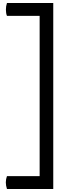

<svg xmlns="http://www.w3.org/2000/svg" viewBox="-20 -992 482 1269"><path d="M332 257H26Q11 213 26 172H242V-887H26Q19 -904 19 -928Q19 -952 26 -972H332Z"/></svg>

Font: Borel
Style: Regular
Weight: 400
Designer: Rosalie Wagner
Foundry: ANRT
Version: Version 1.007; ttfautohint (v1.8.4.7-5d5b)